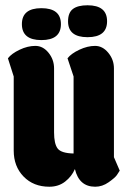

<svg xmlns="http://www.w3.org/2000/svg" viewBox="-20 -708 490 728"><path d="M238 -627Q238 -660 256.5 -674Q275 -688 312 -688Q386 -688 386 -627.5Q386 -567 312 -567Q238 -567 238 -627ZM137 -677Q211 -677 211 -616.5Q211 -556 137 -556Q63 -556 63 -616.5Q63 -677 137 -677ZM412 -112 434 -61Q430 -54 423 -44Q416 -34 392 -17Q368 0 341 0Q280 0 264 -67Q252 -39 227 -19.5Q202 0 167 0Q107 0 69.5 -38.5Q32 -77 32 -137V-418L10 -487Q24 -505 54.5 -519.5Q85 -534 114 -534Q143 -534 164 -508Q185 -482 185 -449V-206Q185 -163 198.5 -145Q212 -127 259 -126V-418L236 -487Q250 -505 281 -519.5Q312 -534 340.5 -534Q369 -534 390.5 -508Q412 -482 412 -449Z"/></svg>

Font: Chela One Cyrilic
Style: Regular
Weight: 400
Designer: Miguel Hernandez
Foundry: LatinoType
Version: Version 1.001